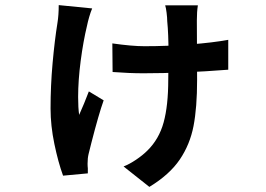

<svg xmlns="http://www.w3.org/2000/svg" viewBox="-20 -632 1040 752"><path d="M751 -552 752 -319Q752 -211 738 -138.5Q724 -66 684 -7Q644 52 565 100L464 20Q487 11 513 -6.5Q539 -24 557 -42Q603 -87 621 -153Q639 -219 639 -320L640 -422Q640 -499 635 -549Q635 -562 632.5 -582Q630 -602 627 -611H755Q751 -586 751 -552ZM546 -451Q636 -451 725 -458Q814 -465 874 -476V-359Q694 -345 542 -345Q486 -345 421 -350L420 -462Q497 -451 546 -451ZM321 -532Q306 -470 296 -393.5Q286 -317 286 -252Q286 -210 290 -182L309 -226L328 -274L386 -239Q367 -186 338 -73L327 -29Q323 -13 323 9Q323 20 324 27V47L227 56Q208 4 193 -68Q178 -140 178 -207Q178 -296 186 -385Q194 -474 205 -542Q210 -572 210 -612L341 -599Q335 -585 329.5 -566Q324 -547 321 -532Z"/></svg>

Font: Merged Yaku Han JP
Style: Bold
Weight: 700
Designer: Ryoko NISHIZUKA 西塚涼子 (kana, bopomofo & ideographs); Paul D. Hunt (Latin, Greek & Cyrillic); Sandoll Communications 산돌커뮤니
Foundry: Adobe
Version: Version 2.004